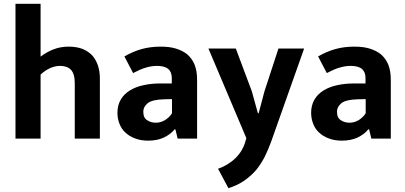

<svg xmlns="http://www.w3.org/2000/svg" viewBox="-20 -734 2143 1017"><path d="M195 -339V0H62V-714H195V-434C214 -449 237 -462 262 -472C287 -482 314 -487 343 -487C371 -487 396 -483 417 -475C438 -466 455 -455 469 -440C482 -425 492 -407 499 -386C506 -365 509 -342 509 -317V0H376V-294C376 -327 369 -350 356 -364C343 -378 323 -385 298 -385C281 -385 263 -381 245 -373C226 -364 210 -353 195 -339Z M685 -347 639 -435C668 -452 698 -465 730 -474C762 -483 796 -487 832 -487C861 -487 887 -484 911 -477C934 -470 955 -460 972 -446C989 -431 1002 -413 1011 -391C1020 -368 1024 -341 1024 -310V0H921L909 -49H905C890 -30 870 -16 847 -5C823 6 795 11 764 11C738 11 715 7 695 -1C675 -8 658 -19 644 -32C630 -45 620 -60 613 -78C606 -96 602 -115 602 -136C602 -163 608 -187 620 -207C631 -226 647 -242 668 -255C689 -268 713 -277 741 -283C768 -289 798 -292 830 -292H890V-321C890 -343 883 -359 870 -370C856 -380 837 -385 812 -385C793 -385 773 -382 753 -376C732 -370 710 -360 685 -347ZM891 -134V-209L848 -208C807 -207 779 -200 763 -188C747 -175 739 -160 739 -143C739 -120 746 -105 760 -97C773 -88 789 -84 806 -84C823 -84 840 -89 856 -99C871 -109 883 -121 891 -134Z M1285 -2 1084 -477H1229L1314 -250L1346 -134H1350L1381 -251L1455 -477H1591L1416 17C1406 44 1395 70 1383 95C1370 120 1355 144 1338 165C1320 186 1299 205 1275 222C1251 239 1223 252 1190 263L1135 160C1172 147 1204 127 1229 102C1254 77 1272 46 1281 11Z M1711 -347 1665 -435C1694 -452 1724 -465 1756 -474C1788 -483 1822 -487 1858 -487C1887 -487 1913 -484 1937 -477C1960 -470 1981 -460 1998 -446C2015 -431 2028 -413 2037 -391C2046 -368 2050 -341 2050 -310V0H1947L1935 -49H1931C1916 -30 1896 -16 1873 -5C1849 6 1821 11 1790 11C1764 11 1741 7 1721 -1C1701 -8 1684 -19 1670 -32C1656 -45 1646 -60 1639 -78C1632 -96 1628 -115 1628 -136C1628 -163 1634 -187 1646 -207C1657 -226 1673 -242 1694 -255C1715 -268 1739 -277 1767 -283C1794 -289 1824 -292 1856 -292H1916V-321C1916 -343 1909 -359 1896 -370C1882 -380 1863 -385 1838 -385C1819 -385 1799 -382 1779 -376C1758 -370 1736 -360 1711 -347ZM1917 -134V-209L1874 -208C1833 -207 1805 -200 1789 -188C1773 -175 1765 -160 1765 -143C1765 -120 1772 -105 1786 -97C1799 -88 1815 -84 1832 -84C1849 -84 1866 -89 1882 -99C1897 -109 1909 -121 1917 -134Z"/></svg>

Font: Holmes&Hills Bold
Style: Bold
Weight: 500
Designer: Noopur Datye, Girish Dalvi, Yashodeep Gholap, Pallavi Karambelkar
Foundry: Ek Type
Version: ""